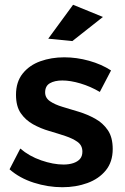

<svg xmlns="http://www.w3.org/2000/svg" viewBox="-20 -779 522 804"><path d="M398 -394Q359 -417 317 -429.5Q275 -442 241 -442Q209 -442 189 -430.5Q169 -419 169 -392Q169 -369 189.5 -355Q210 -341 242 -331.5Q274 -322 310 -311Q346 -300 378.5 -282Q411 -264 431.5 -234Q452 -204 452 -155Q452 -101 423 -65.5Q394 -30 346 -12.5Q298 5 241 5Q181 5 121.5 -14Q62 -33 20 -70L65 -157Q102 -125 152.5 -107.5Q203 -90 246 -90Q269 -90 287 -96Q305 -102 315 -113.5Q325 -125 325 -144Q325 -170 305 -184.5Q285 -199 253.5 -209.5Q222 -220 186 -230.5Q150 -241 118.5 -258.5Q87 -276 67 -305Q47 -334 47 -382Q47 -436 75 -471Q103 -506 149 -522.5Q195 -539 249 -539Q301 -539 353 -524.5Q405 -510 445 -484ZM286 -759 411 -708 283 -607 182 -617Z"/></svg>

Font: Alexandria Medium
Style: Regular
Weight: 500
Designer: Mohamed Gaber
Foundry: Kief Type Foundry
Version: Version 5.100